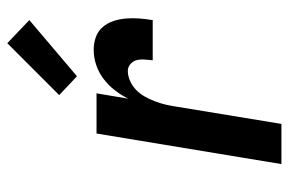

<svg xmlns="http://www.w3.org/2000/svg" viewBox="-156 -656 811 540"><g transform="rotate(-90 250.0 -385.5)"><path d="M59 0 145 -520H258L243 -431Q253 -451 267 -469Q281 -487 299 -500.5Q317 -514 338 -521Q359 -528 380 -528Q399 -528 416 -522Q433 -516 444.5 -502.5Q456 -489 461.5 -472Q467 -455 468.5 -436.5Q470 -418 468.5 -399.5Q467 -381 464 -362H351Q352 -373 353 -384.5Q354 -396 351.5 -406.5Q349 -417 340.5 -424.5Q332 -432 321 -432Q307 -432 292.5 -425.5Q278 -419 267 -408Q256 -397 248.5 -383.5Q241 -370 235.5 -355.5Q230 -341 226.5 -326.5Q223 -312 221 -298L172 0ZM306 -575 253 -625 399 -771 464 -709Z"/></g></svg>

Font: Iosevka Curly
Style: Bold Italic
Weight: 700
Italic angle: -9°
Monospace: yes
Designer: Belleve Invis
Foundry: Belleve Invis
Version: Version 22.1.2; ttfautohint (v1.8.4)